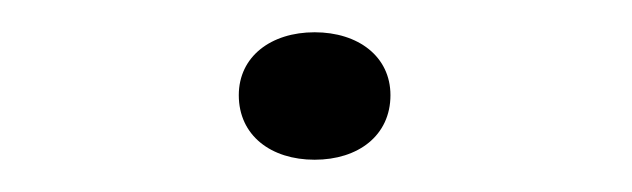

<svg xmlns="http://www.w3.org/2000/svg" viewBox="-20 -84 392 119"><path d="M175 15C202 15 222 0 222 -25C222 -49 202 -64 175 -64C148 -64 128 -49 128 -25C128 0 148 15 175 15Z"/></svg>

Font: Sprat Extended Light
Style: Regular
Weight: 300
Width: 9
Designer: Ethan Nakache
Foundry: Collletttivo
Version: Version 2.000;Glyphs 3.2 (3217)